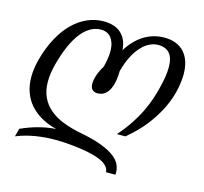

<svg xmlns="http://www.w3.org/2000/svg" viewBox="-105 -647 1025 963"><g transform="rotate(15 407.5 -165.0)"><path d="M139.2 -259.3Q125.5 -208 125.5 -166Q125.5 -119.1 141.6 -84.7Q157.7 -50.3 187.3 -25.4Q216.8 -0.5 258.3 15.6Q299.8 31.7 350.6 41.5Q419.9 54.7 463.4 71.5Q506.8 88.4 531.5 107.4Q556.2 126.5 565.2 147Q574.2 167.5 574.2 188Q574.2 190.9 574 193.6Q573.7 196.3 573.7 198.7H524.9Q523.9 180.2 509.8 166Q495.6 151.9 469.2 141.4Q442.9 130.9 405.8 123.5Q368.7 116.2 322.3 111.8Q279.8 107.4 238.8 107.4Q184.1 107.4 133.5 116Q83 124.5 37.1 143.1L48.3 101.1Q93.3 80.6 138.9 68.6Q184.6 56.6 227.1 54.2Q183.1 43 148.4 23.4Q113.8 3.9 89.4 -23.7Q64.9 -51.3 52 -87.2Q39.1 -123 39.1 -166.5Q39.1 -209.5 52.2 -259.3Q69.8 -324.2 97.2 -374.8Q124.5 -425.3 159.2 -459.5Q193.8 -493.7 234.4 -511.5Q274.9 -529.3 318.8 -529.3Q350.1 -529.3 373.3 -521Q396.5 -512.7 412.1 -497.3Q427.7 -481.9 436.3 -460.7Q444.8 -439.5 446.3 -413.6Q461.9 -439.5 481.7 -460.7Q501.5 -481.9 525.1 -497.3Q548.8 -512.7 576.4 -521Q604 -529.3 635.3 -529.3Q668 -529.3 693.8 -519Q719.7 -508.8 737.5 -489Q755.4 -469.2 764.6 -440.9Q773.9 -412.6 773.9 -376.5Q773.9 -339.8 764.4 -294.7Q754.9 -249.5 731.9 -200.4Q709 -151.4 670.2 -100.1Q631.3 -48.8 572.3 0H528.3Q564 -41 588.4 -78.1Q612.8 -115.2 629.2 -148.9Q645.5 -182.6 656 -213.1Q666.5 -243.7 673.8 -271.5Q692.9 -343.3 692.9 -389.6Q692.9 -439.5 672.6 -462.6Q652.3 -485.8 613.3 -485.8Q593.8 -485.8 572.3 -476.6Q550.8 -467.3 530 -446.3Q509.3 -425.3 491.2 -391.6Q473.1 -357.9 460 -309.6Q460 -284.7 456.1 -260.3Q452.1 -235.8 443.1 -216.3Q434.1 -196.8 418.7 -184.6Q403.3 -172.4 380.4 -172.4Q363.8 -172.4 353.5 -182.1Q343.3 -191.9 343.3 -212.9Q343.3 -232.9 352.1 -258.5Q360.8 -284.2 377 -309.6Q389.2 -356.9 389.2 -391.6Q389.2 -417 383.3 -434.8Q377.4 -452.6 367.7 -463.9Q357.9 -475.1 345 -480.5Q332 -485.8 317.4 -485.8Q259.8 -485.8 214.6 -428.7Q169.4 -371.6 139.2 -259.3Z"/></g></svg>

Font: Arian Grqi
Style: Italic
Weight: 400
Italic angle: -15°
Designer: Ruben Hakobyan (Tarumian)
Foundry: Ruben Hakobyan (Tarumian)
Version: Version 1.002